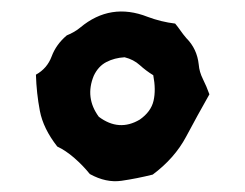

<svg xmlns="http://www.w3.org/2000/svg" viewBox="-20 -745 437 342"><path d="M353 -577Q332 -540 311.5 -501.5Q291 -463 252 -434Q224 -427 196.5 -423Q169 -419 140 -435Q128 -450 112.5 -463.5Q97 -477 82 -484Q57 -516 51 -547.5Q45 -579 44 -612Q64 -623 72 -644.5Q80 -666 99 -682Q104 -684 110.5 -687.5Q117 -691 123 -696Q177 -741 243 -715Q267 -706 292 -703Q297 -697 301.5 -690.5Q306 -684 312 -677Q331 -658 334 -630Q335 -617 341.5 -604Q348 -591 353 -577ZM253 -611Q240 -619 229 -629Q218 -639 202 -643Q184 -642 169.5 -634.5Q155 -627 147 -610Q131 -571 156 -537Q192 -510 229 -532Q249 -546 253.5 -565.5Q258 -585 253 -611Z"/></svg>

Font: Daruma Drop One
Style: Regular
Weight: 400
Designer: Maniackers Design
Version: Version 1.000